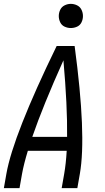

<svg xmlns="http://www.w3.org/2000/svg" viewBox="-24 -973 544 993"><path d="M-4 0 9 -74Q44 -273 269 -735H362Q424 -273 389 -74L376 0H295L308 -74Q317 -125 321 -193H120Q99 -124 90 -74L77 0ZM143 -265H323Q325 -425 304 -661Q198 -425 143 -265ZM342 -828Q326 -828 310.5 -835Q295 -842 287.5 -857.5Q280 -873 280 -890Q280 -907 287.5 -922.5Q295 -938 310.5 -945.5Q326 -953 342 -953Q359 -953 374.5 -945.5Q390 -938 397.5 -922.5Q405 -907 405 -890Q405 -873 397.5 -857.5Q390 -842 374.5 -835Q359 -828 342 -828Z"/></svg>

Font: Iosevka SS08
Style: Italic
Weight: 400
Italic angle: -10°
Monospace: yes
Designer: Belleve Invis
Foundry: Belleve Invis
Version: 2.1.0; ttfautohint (v1.8.2)